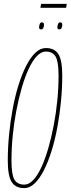

<svg xmlns="http://www.w3.org/2000/svg" viewBox="-20 -957 363 987"><path d="M104 10Q60 10 40 -21.5Q20 -53 20 -132Q20 -196 26.5 -263.5Q33 -331 45 -396Q57 -461 74.5 -517.5Q92 -574 114 -617.5Q136 -661 161.5 -685.5Q187 -710 216 -710Q260 -710 280 -679Q300 -648 300 -568Q300 -504 293.5 -436.5Q287 -369 275 -304Q263 -239 245.5 -182.5Q228 -126 206 -82.5Q184 -39 158.5 -14.5Q133 10 104 10ZM105 -8Q129 -8 151 -31.5Q173 -55 192.5 -97Q212 -139 228 -194Q244 -249 256 -311.5Q268 -374 274.5 -439.5Q281 -505 281 -568Q281 -640 266 -666Q251 -692 215 -692Q192 -692 169.5 -668.5Q147 -645 127.5 -603Q108 -561 92 -506Q76 -451 64 -388.5Q52 -326 45.5 -260.5Q39 -195 39 -132Q39 -60 54 -34Q69 -8 105 -8ZM285 -806Q279 -806 277 -809Q275 -812 275 -816Q275 -826 278.5 -834Q282 -842 290 -842Q296 -842 298 -838.5Q300 -835 300 -830Q300 -820 296.5 -813Q293 -806 285 -806ZM191 -806Q185 -806 183 -809Q181 -812 181 -816Q181 -824 184 -833Q187 -842 196 -842Q202 -842 204 -838.5Q206 -835 206 -830Q206 -820 202.5 -813Q199 -806 191 -806ZM188 -917 191 -937H323L320 -917Z"/></svg>

Font: Georama ExtraCondensed Thin
Style: Italic
Weight: 100
Width: 2
Italic angle: -9°
Designer: Jean-Baptiste Levee
Foundry: Production Type
Version: Version 1.001